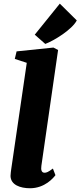

<svg xmlns="http://www.w3.org/2000/svg" viewBox="-20 -1003 433 1033"><path d="M36.6 -56.2C37.6 -8.3 88.9 9.8 141.6 9.8C221.7 9.8 267.6 -46.4 278.3 -60.5L264.6 -96.2C239.3 -77.1 230 -73.7 219.7 -73.7C204.1 -73.7 199.2 -87.9 202.6 -110.8L292.5 -733.9L267.6 -747.1L69.3 -726.6L59.6 -686L124 -665L40.5 -93.8C39.6 -85.9 36.6 -67.9 36.6 -56.2ZM223.6 -766.6C270.5 -784.2 367.7 -843.8 393.1 -893.1L301.8 -983.4L167 -816.4Z"/></svg>

Font: Merriweather
Style: Heavy Italic
Weight: 900
Italic angle: -7.5°
Designer: Eben Sorkin
Foundry: Eben Sorkin
Version: Version 1.001